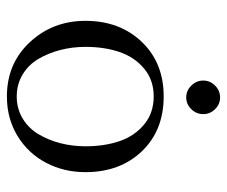

<svg xmlns="http://www.w3.org/2000/svg" viewBox="-71 -586 664 562"><g transform="rotate(90 261.0 -305.0)"><path d="M41 -223.1Q41 -323.2 102.3 -387.7Q163.6 -452.1 262.2 -452.1Q361.8 -452.1 422.9 -388.2Q483.9 -324.2 483.9 -223.1Q483.9 -160.2 456.5 -107.9Q429.2 -55.7 378.2 -24.4Q327.1 6.8 262.2 6.8Q166 6.8 103.5 -60.3Q41 -127.4 41 -223.1ZM117.2 -223.1Q117.2 -185.1 126.2 -149.9Q135.3 -114.7 152.3 -85.7Q169.4 -56.6 198 -39.3Q226.6 -22 262.2 -22Q298.3 -22 326.9 -39.3Q355.5 -56.6 372.8 -85.7Q390.1 -114.7 399.2 -149.9Q408.2 -185.1 408.2 -223.1Q408.2 -278.8 393.1 -323Q377.9 -367.2 344.2 -395Q310.5 -422.9 262.2 -422.9Q214.4 -422.9 180.9 -395Q147.5 -367.2 132.3 -323Q117.2 -278.8 117.2 -223.1ZM230.5 -533Q215.8 -547.9 215.8 -567.9Q215.8 -587.9 230.5 -602.5Q245.1 -617.2 265.1 -617.2Q285.2 -617.2 299.6 -602.5Q314 -587.9 314 -567.9Q314 -547.9 299.6 -533Q285.2 -518.1 265.1 -518.1Q245.1 -518.1 230.5 -533Z"/></g></svg>

Font: Dihjauti S
Style: Regular
Weight: 400
Designer: T. Christopher White
Version: Version 3.0.0